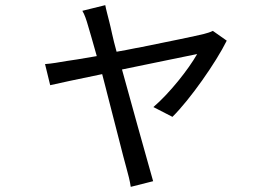

<svg xmlns="http://www.w3.org/2000/svg" viewBox="-20 -634 1040 746"><path d="M575 70C569 51 561 18 555 -1C542 -45 494 -220 454 -364C593 -392 723 -420 746 -424C712 -364 639 -272 576 -218L650 -180C718 -247 819 -391 861 -476L807 -514C797 -509 784 -505 772 -502C744 -495 634 -472 519 -449L507 -447C482 -442 458 -437 433 -433C418 -486 411 -526 405 -548C399 -573 392 -597 389 -614L300 -592C309 -577 316 -556 323 -531C329 -512 341 -469 356 -416C295 -405 253 -399 239 -397C209 -392 183 -387 155 -385L175 -303C202 -309 283 -327 377 -346C382 -327 387 -307 392 -288L395 -276C428 -150 460 -20 471 18C478 43 485 70 488 92L575 70Z"/></svg>

Font: Glow Sans SC Normal Book
Style: Regular
Weight: 500
Designer: Ryoko NISHIZUKA (kana, bopomofo & ideographs); Paul D. Hunt (Latin, Greek & Cyrillic); Sandoll Communications, Soo-young
Version: Version 0.93